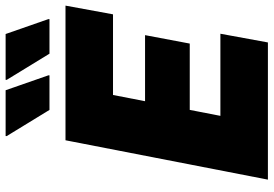

<svg xmlns="http://www.w3.org/2000/svg" viewBox="-165 -808 973 683"><g transform="rotate(-90 321.5 -466.5)"><path d="M24 0 164 -720H358L218 0ZM159 0 192 -169H543L512 0ZM217 -278 246 -437H538L508 -278ZM266 -551 299 -720H643L612 -551ZM272 -777 179 -929V-933H342L395 -781V-777ZM472 -777 379 -929V-933H542L595 -781V-777Z"/></g></svg>

Font: Kufam ExtraBold
Style: Italic
Weight: 800
Italic angle: -11°
Designer: Artur Schmal
Foundry: Original Type
Version: Version 1.301; ttfautohint (v1.8.3)